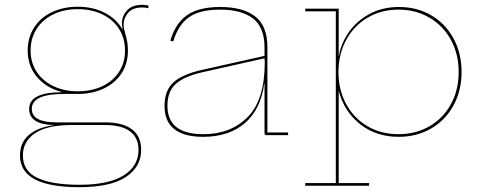

<svg xmlns="http://www.w3.org/2000/svg" viewBox="-20 -561 1993 797"><path d="M596 -538V-527Q583 -530 570 -530Q531 -530 512 -508Q493 -486 493 -459Q493 -444 500 -421Q505 -403 508 -388Q511 -373 511 -351Q511 -297 484.5 -256.5Q458 -216 410.5 -193.5Q363 -171 303 -171H245Q112 -171 112 -109Q112 -53 215 -53H416Q490 -53 528 -24Q566 5 566 61Q566 132 502 174Q438 216 309 216Q63 216 63 85Q63 31 99.5 -0.5Q136 -32 201 -41V-42Q101 -45 101 -109Q101 -178 236 -178V-179Q172 -196 133.5 -241.5Q95 -287 95 -351Q95 -405 121.5 -446.5Q148 -488 195.5 -510.5Q243 -533 303 -533Q365 -533 413.5 -508.5Q462 -484 487 -441L489 -442Q486 -453 486 -464Q486 -494 507 -517.5Q528 -541 571 -541Q583 -541 596 -538ZM499 -351Q499 -402 474 -441Q449 -480 404.5 -501.5Q360 -523 303 -523Q246 -523 201.5 -501.5Q157 -480 132 -441Q107 -402 107 -351Q107 -301 132.5 -262.5Q158 -224 202.5 -203Q247 -182 303 -182Q360 -182 404.5 -203Q449 -224 474 -262.5Q499 -301 499 -351ZM271 -42Q173 -41 124 -7Q75 27 75 84Q75 149 135.5 177.5Q196 206 310 206Q432 206 493.5 167Q555 128 555 61Q555 11 520 -15.5Q485 -42 416 -42Z M1176 -11V0H1086Q1078 0 1078 -9V-215H1077Q1063 -108 997 -50.5Q931 7 823 7Q744 7 703.5 -25Q663 -57 663 -121Q663 -186 700.5 -219.5Q738 -253 819 -271L1078 -329V-364Q1078 -448 1030 -484.5Q982 -521 894 -521Q809 -521 764.5 -489.5Q720 -458 699 -389L687 -392Q708 -464 756.5 -498Q805 -532 894 -532Q988 -532 1039 -493Q1090 -454 1090 -365V-11ZM1079 -302 1078 -319 820 -261Q745 -244 710 -213Q675 -182 675 -122Q675 -4 824 -4Q938 -4 1008.5 -75.5Q1079 -147 1079 -302Z M1896 -262Q1896 -185 1862.5 -123.5Q1829 -62 1769.5 -27.5Q1710 7 1635 7Q1542 7 1475.5 -45Q1409 -97 1386 -184V199H1512V210H1247V199H1374V-514H1247V-525H1386V-329H1387Q1395 -379 1426.5 -425.5Q1458 -472 1512 -502Q1566 -532 1636 -532Q1711 -532 1770 -497.5Q1829 -463 1862.5 -401.5Q1896 -340 1896 -262ZM1884 -262Q1884 -336 1852 -395Q1820 -454 1763 -487.5Q1706 -521 1634 -521Q1562 -521 1505.5 -487.5Q1449 -454 1417 -395Q1385 -336 1385 -262Q1385 -188 1417 -129Q1449 -70 1505.5 -37Q1562 -4 1634 -4Q1706 -4 1763 -37Q1820 -70 1852 -129Q1884 -188 1884 -262Z"/></svg>

Font: Hepta Slab Thin
Style: Regular
Weight: 250
Designer: Michael LaGattuta
Foundry: Michael LaGattuta
Version: Version 1.100; ttfautohint (v1.8) -l 8 -r 50 -G 200 -x 14 -D